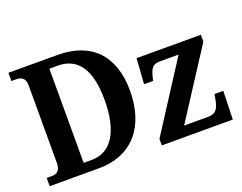

<svg xmlns="http://www.w3.org/2000/svg" viewBox="-111 -925 1433 1136"><g transform="rotate(-20 605.5 -357.0)"><path d="M26 0H335C553 0 666 -150 666 -369C666 -596 542 -714 335 -714H26V-662H56C89 -662 113 -649 113 -602V-114C113 -69 91 -52 61 -52H26ZM313 -61H262V-654H314C440 -654 506 -561 506 -369C506 -177 440 -61 313 -61ZM732 0H1179L1184 -179H1129L1123 -147C1112 -87 1094 -65 1045 -65H896L1173 -493V-536H768L757 -376H814L820 -401C834 -455 849 -471 893 -471H1009L732 -41Z"/></g></svg>

Font: Noto Serif SemiCondensed
Style: Bold
Weight: 700
Width: 4
Designer: Monotype Design Team
Foundry: Monotype Imaging Inc.
Version: Version 2.015